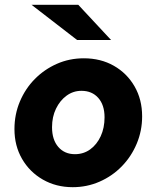

<svg xmlns="http://www.w3.org/2000/svg" viewBox="-20 -767 650 797"><path d="M282 10Q213 10 158 -21.5Q103 -53 71.5 -107.5Q40 -162 40 -231Q40 -292 62.5 -345.5Q85 -399 124.5 -439Q164 -479 216 -502Q268 -525 328 -525Q398 -525 452.5 -494Q507 -463 538.5 -408.5Q570 -354 570 -284Q570 -224 547.5 -170.5Q525 -117 485.5 -76.5Q446 -36 393.5 -13Q341 10 282 10ZM291 -127Q327 -127 354.5 -147Q382 -167 398 -201.5Q414 -236 414 -280Q414 -331 388 -360.5Q362 -390 318 -390Q284 -390 256.5 -370Q229 -350 212.5 -316Q196 -282 196 -239Q196 -187 222 -157Q248 -127 291 -127ZM300 -601 111 -747H305L441 -601Z"/></svg>

Font: Red Hat Text VF
Style: Italic
Weight: 300
Italic angle: -12°
Designer: Pentagram, MCKL
Foundry: Pentagram, MCKL
Version: Version 1.023